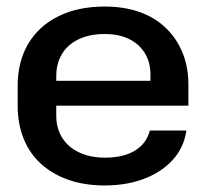

<svg xmlns="http://www.w3.org/2000/svg" viewBox="-20 -558 628 587"><path d="M300 9Q239 9 190 -8Q141 -25 106 -56.5Q71 -88 52.5 -133.5Q34 -179 34 -235V-295Q34 -370 66.5 -424.5Q99 -479 159 -508.5Q219 -538 300 -538Q359 -538 406 -521.5Q453 -505 486.5 -473Q520 -441 538 -397Q556 -353 556 -298V-235H134V-311H452L440 -294V-330Q440 -368 422.5 -396Q405 -424 374 -439Q343 -454 300 -454Q254 -454 220.5 -438Q187 -422 169.5 -393Q152 -364 152 -325V-204Q152 -166 170 -137Q188 -108 222 -92Q256 -76 301 -76Q357 -76 392.5 -97.5Q428 -119 438 -159H550Q542 -106 507.5 -68.5Q473 -31 419.5 -11Q366 9 300 9Z"/></svg>

Font: Hubot Sans Condensed ExtraLight Medium
Style: Regular
Weight: 500
Version: Version 2.000